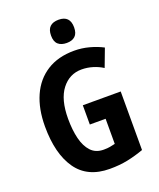

<svg xmlns="http://www.w3.org/2000/svg" viewBox="-168 -1031 947 1143"><g transform="rotate(-20 305.5 -459.5)"><path d="M305 -401H545V-30Q492 -11 441 -0.5Q390 10 328 10Q187 10 118.5 -88Q50 -186 50 -359Q50 -470 86.5 -552Q123 -634 194 -679Q265 -724 367 -724Q415 -724 461.5 -711.5Q508 -699 546 -679L503 -565Q475 -583 440.5 -593.5Q406 -604 370 -604Q293 -604 244 -540.5Q195 -477 195 -355Q195 -284 208.5 -229Q222 -174 252 -142Q282 -110 332 -110Q357 -110 372 -113Q387 -116 405 -120V-279H305ZM343 -929Q415 -929 415 -855Q415 -817 396 -799.5Q377 -782 343 -782Q308 -782 288.5 -799.5Q269 -817 269 -855Q269 -893 288 -911Q307 -929 343 -929Z"/></g></svg>

Font: Noto Sans Tamil Condensed
Style: Bold
Weight: 700
Width: 3
Designer: Jelle Bosma - Monotype Design Team
Foundry: Monotype Imaging Inc.
Version: Version 2.004; ttfautohint (v1.8.4.7-5d5b)